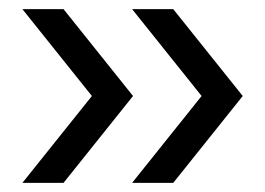

<svg xmlns="http://www.w3.org/2000/svg" viewBox="-20 -479 580 420"><path d="M421 -269 269 -459H359L511 -269L359 -79H269ZM181 -269 29 -459H119L271 -269L119 -79H29Z"/></svg>

Font: Eudoxus Sans
Style: Regular
Weight: 400
Designer: Stijn de Vries
Foundry: tokotype
Version: Version 2.005